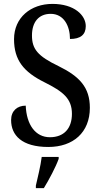

<svg xmlns="http://www.w3.org/2000/svg" viewBox="-20 -744 518 985"><path d="M228 10C355 10 441 -64 441 -191C441 -296 388 -352 280 -405C174 -456 144 -492 144 -562C144 -631 179 -673 240 -673C308 -673 339 -610 339 -544C393 -544 420 -566 420 -610C420 -666 361 -724 249 -724C138 -724 52 -654 52 -543C52 -436 101 -375 208 -322C304 -274 349 -238 349 -160C349 -85 308 -40 236 -40C162 -40 116 -104 112 -202C68 -202 37 -175 37 -128C37 -50 92 10 228 10ZM164 208V221H205C231 179 266 113 281 71V61H194C188 109 174 164 164 208Z"/></svg>

Font: Noto Serif Devanagari Condensed Medium
Style: Regular
Weight: 500
Width: 3
Designer: Universal Thirst, Indian Type Foundry and the Monotype Design Team
Foundry: Monotype Imaging Inc.
Version: Version 2.004